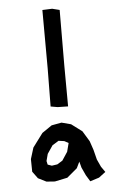

<svg xmlns="http://www.w3.org/2000/svg" viewBox="-57 -798 566 914"><g transform="rotate(-5 226.0 -341.0)"><path d="M180.7 -755.9 227.5 -757.8 262.7 -749 261.7 -481.4 262.7 -288.1 212.9 -289.1 179.7 -294.9 181.6 -476.6ZM250 -114.3 230.5 -125 203.1 -128.9 172.9 -110.4 146.5 -71.3 137.7 -38.1 141.6 -20.5 161.1 -13.7 187.5 -17.6 212.9 -33.2 239.3 -73.2ZM293 -21.5 278.3 8.8 229.5 49.8 168.9 62.5 128.9 59.6 89.8 40 65.4 6.8 64.5 -53.7 81.1 -107.4 129.9 -172.9 176.8 -205.1 224.6 -213.9 269.5 -202.1 320.3 -164.1 350.6 -114.3 365.2 -71.3 377 -24.4 393.6 11.7 412.1 38.1 379.9 62.5 336.9 76.2 318.4 45.9 300.8 7.8Z"/></g></svg>

Font: Nishiki-teki-lili
Style: Regular
Weight: 500
Designer: Umihotaru
Foundry: Umihotaru
Version: Version 3.99j (2024-03-05)